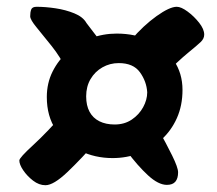

<svg xmlns="http://www.w3.org/2000/svg" viewBox="-20 -580 640 566"><path d="M312 -114Q260 -114 216 -135.5Q172 -157 145 -197Q118 -237 118 -294Q118 -335 135 -369Q152 -403 180.5 -428Q209 -453 246.5 -467Q284 -481 324 -481Q379 -481 423 -460Q467 -439 492.5 -401.5Q518 -364 518 -315Q518 -269 501.5 -232Q485 -195 456 -168.5Q427 -142 390 -128Q353 -114 312 -114ZM330 -394Q304 -394 282 -381.5Q260 -369 247 -347Q234 -325 234 -296Q234 -269 244 -250.5Q254 -232 273 -222.5Q292 -213 318 -213Q347 -213 368.5 -227.5Q390 -242 402 -264Q414 -286 414 -308Q412 -340 392.5 -367Q373 -394 330 -394ZM354 -134 446 -200Q470 -157 487.5 -121.5Q505 -86 505 -72Q505 -54 497 -44.5Q489 -35 472 -35Q447 -35 416.5 -63Q386 -91 354 -134ZM235 -512Q243 -502 256 -484.5Q269 -467 281 -452L177 -373Q158 -412 132.5 -444Q107 -476 88 -499Q69 -522 69 -532Q69 -544 72 -552Q75 -560 88 -560Q114 -560 144 -555.5Q174 -551 199.5 -540.5Q225 -530 235 -512ZM37 -107Q37 -115 78 -152.5Q119 -190 176 -255L268 -167Q220 -112 179 -73Q138 -34 114 -34Q95 -34 77.5 -47.5Q60 -61 48.5 -78Q37 -95 37 -107ZM582 -478Q582 -466 571.5 -456Q561 -446 534 -424Q507 -402 459 -354L367 -463Q403 -505 441.5 -532.5Q480 -560 501 -560Q514 -560 533 -546Q552 -532 567 -513Q582 -494 582 -478Z"/></svg>

Font: Kalam Variable Light
Style: Regular
Weight: 300
Designer: Lipi Raval, Jonny Pinhorn
Foundry: Indian Type Foundry
Version: Version 3.000